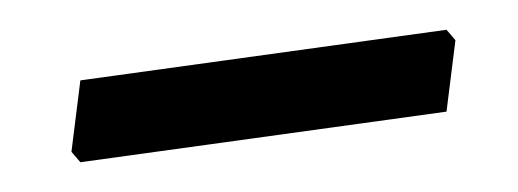

<svg xmlns="http://www.w3.org/2000/svg" viewBox="-20 -319 348 129"><path d="M286 -292 280 -244 34 -210 28 -217 34 -265 280 -299Z"/></svg>

Font: Alegreya Sans SC
Style: Italic
Weight: 400
Italic angle: -7°
Designer: Juan Pablo del Peral
Foundry: Huerta Tipografica
Version: Version 2.008; ttfautohint (v1.6)